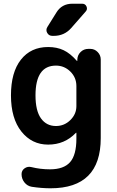

<svg xmlns="http://www.w3.org/2000/svg" viewBox="-20 -783 631 1033"><path d="M281 -430Q171 -430 171 -270Q171 -187 200.5 -146Q230 -105 281 -105Q326 -105 358.5 -137Q391 -169 391 -212V-320Q391 -366 358.5 -398Q326 -430 281 -430ZM239 -5Q151 -5 95 -75.5Q39 -146 39 -270Q39 -394 92.5 -462Q146 -530 239 -530Q286 -530 322 -513Q358 -496 393 -456Q394 -455 395 -455Q396 -455 396 -456V-463Q397 -487 414 -503.5Q431 -520 455 -520H466Q489 -520 505.5 -503Q522 -486 522 -463V-40Q522 230 252 230Q204 230 151 222Q127 218 111.5 198.5Q96 179 96 154Q96 134 112.5 122.5Q129 111 149 116Q197 128 249 128Q323 128 357 89.5Q391 51 391 -37V-68Q391 -69 390 -69Q389 -69 388 -68Q328 -5 239 -5ZM422 -763Q439 -763 445.5 -748Q452 -733 441 -721L363 -632Q326 -590 269 -590H262Q243 -590 234 -606Q225 -622 235 -638L283 -715Q312 -763 369 -763Z"/></svg>

Font: Rounded Mplus 1c Bold
Style: Bold
Weight: 700
Version: Version 1.059.20150529